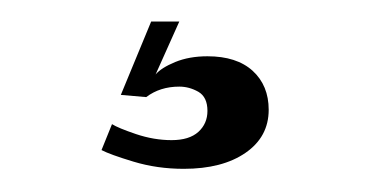

<svg xmlns="http://www.w3.org/2000/svg" viewBox="-20 -14 335 174"><path d="M146.5 139Q122.5 139 101 132.5Q79.5 126 72 122L81.5 98.5Q87 102 103.2 107.5Q119.5 113 135.5 113Q151.5 113 159.8 105.5Q168 98 168 86.5Q168 74 159.8 69.2Q151.5 64.5 142.5 64.5Q125 64.5 112.5 74L89.5 72L117 5.5H142.5L121 53.5Q126 47.5 138.8 42.2Q151.5 37 168 37Q194.5 37 209 50.2Q223.5 63.5 223.5 85.5Q223.5 110 202.5 124.5Q181.5 139 146.5 139Z"/></svg>

Font: Imbue 50pt
Style: Bold
Weight: 700
Designer: Tyler Finck
Foundry: Etcetera Type Company
Version: Version 1.102; ttfautohint (v1.8.3)